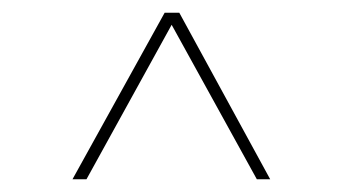

<svg xmlns="http://www.w3.org/2000/svg" viewBox="-20 -647 540 302"><path d="M116 -365H94L239 -627H262L405 -365H384L250 -608Z"/></svg>

Font: Blinker Thin
Style: Regular
Weight: 100
Designer: Juergen Huber
Foundry: supertype
Version: Version 1.017;hotconv 1.0.117;makeotfexe 2.5.65602